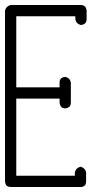

<svg xmlns="http://www.w3.org/2000/svg" viewBox="-20 -748 415 767"><path d="M23 -728H303Q321 -728 325 -711Q326 -708 326 -706V-671Q326 -653 308 -649Q305 -648 303 -648Q284 -653 281 -671V-683H45V-399H218V-418Q218 -437 236 -440Q239 -441 241 -441Q260 -436 263 -418V-338Q263 -320 246 -316Q243 -316 241 -315Q223 -315 219 -333Q218 -336 218 -338V-354H45V-46H279V-60Q284 -78 302 -82Q320 -77 324 -60V-23Q324 -5 307 -1Q304 -1 302 -1H23Q4 -1 1 -18Q0 -21 0 -23V-706Q5 -724 23 -728Z"/></svg>

Font: Santa Chrismast Display
Style: Regular
Weight: 400
Designer: MUHAMMAD YONI
Version: Version 001.000